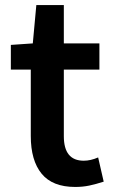

<svg xmlns="http://www.w3.org/2000/svg" viewBox="-20 -727 448 761"><path d="M102 -188V-451H23V-549L110 -555L124 -707H233V-555H374V-451H233V-187Q233 -90 312 -90Q339 -90 369 -103L391 -7Q360 3 334 8.5Q308 14 278 14Q188 14 145 -38.5Q102 -91 102 -188Z"/></svg>

Font: Merged Yaku Han JP SemiBold
Style: Regular
Weight: 600
Designer: Ryoko NISHIZUKA 西塚涼子 (kana, bopomofo & ideographs); Paul D. Hunt (Latin, Greek & Cyrillic); Sandoll Communications 산돌커뮤니
Foundry: Adobe
Version: Version 2.004